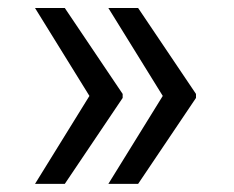

<svg xmlns="http://www.w3.org/2000/svg" viewBox="-20 -534 580 476"><path d="M248.6 -78.1H322.4L465.9 -291.2V-301.1L322.4 -514.2H248.6L383.5 -296.2ZM66.8 -78.1H140.6L284.1 -291.2V-301.1L140.6 -514.2H66.8L201.7 -296.2Z"/></svg>

Font: Inter-Regular
Style: Regular
Weight: 500
Designer: Rasmus Andersson
Foundry: rsms
Version: ""